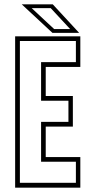

<svg xmlns="http://www.w3.org/2000/svg" viewBox="-20 -868 442 888"><path d="M50 0V-700H351.5V-558.5H191.5V-424H317V-282.5H191.5V-141.5H351.5V0ZM72 -22.5H331V-120H170V-304.5H296.5V-402H170V-580.5H331V-678.5H72ZM346 -716H222.5L80.5 -848H224ZM304.5 -733.5 214.5 -830.5H126.5L230.5 -733.5Z"/></svg>

Font: Tourney Condensed ExtraLight
Style: Regular
Weight: 200
Width: 3
Designer: Tyler Finck
Foundry: Etcetera Type Co
Version: Version 1.010; ttfautohint (v1.8.3)